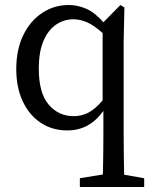

<svg xmlns="http://www.w3.org/2000/svg" viewBox="-20 -508 597 767"><path d="M135 -234Q135 -136 174.5 -90Q214 -44 274 -44Q307 -44 334 -58.5Q361 -73 390 -107V-376Q354 -408 326.5 -419.5Q299 -431 273 -431Q236 -431 204.5 -410Q173 -389 154 -345.5Q135 -302 135 -234ZM249 13Q188 13 142 -18Q96 -49 70.5 -104Q45 -159 45 -232Q45 -309 72.5 -366.5Q100 -424 148 -456Q196 -488 255 -488Q290 -488 324.5 -473Q359 -458 393 -419L461 -488L477 -478L474 -343V27Q474 67 474.5 108Q475 149 476 190L556 204V239H299V204L391 189Q392 148 392.5 107.5Q393 67 393 27V-65Q364 -25 328.5 -6Q293 13 249 13Z"/></svg>

Font: Source Serif Pro
Style: Regular
Weight: 400
Designer: Frank Grießhammer
Foundry: Adobe Systems Incorporated
Version: Version 3.001;hotconv 1.0.111;makeotfexe 2.5.65597